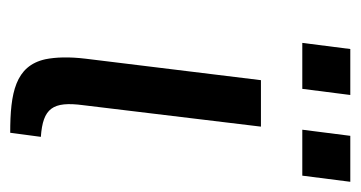

<svg xmlns="http://www.w3.org/2000/svg" viewBox="-185 -514 706 376"><g transform="rotate(90 168.0 -326.0)"><path d="M186 -136 228 -484H137L95 -141C91 -108 92 -82 96 -62C109 -3 162 7 240 7L248 -53C192 -57 178 -76 186 -136ZM154 -565 166 -659H76L64 -565ZM324 -565 336 -659H246L234 -565Z"/></g></svg>

Font: Gamestation Text
Style: Italic
Weight: 400
Designer: Jonas Hecksher
Foundry: Jonas Hecksher, Playtypeª, e-types AS
Version: Version 1.003